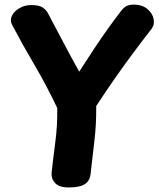

<svg xmlns="http://www.w3.org/2000/svg" viewBox="-20 -800 688 833"><path d="M32.1 -693Q22.3 -711.6 31.6 -731.1Q40.9 -750.7 63.6 -764.3Q86.3 -778 115.6 -778Q149.3 -778 165.2 -767.4Q181 -756.9 189.3 -740.4Q201.8 -716.2 218 -685.8Q234.2 -655.4 251.1 -623.2Q268 -590.9 283.2 -562.7Q298.3 -534.6 309.4 -514.8Q320.6 -495 323.6 -489Q361.6 -548 391.1 -592.5Q420.6 -637 448.3 -675.7Q476 -714.3 506.1 -753.6Q516.4 -766.9 528.4 -773.4Q540.4 -780 561.3 -780Q596.2 -780 618.4 -761.8Q640.6 -743.7 646.2 -718.8Q651.9 -694 637 -674.1Q596.2 -621.8 557.3 -569.4Q518.4 -517.1 479.4 -461.4Q440.4 -405.7 397.4 -340Q398.4 -262 389.3 -186.6Q380.2 -111.1 373 -45Q370.4 -16.9 349.1 -1.9Q327.8 13.1 279.3 13.3Q237 13.6 219.2 -5.8Q201.4 -25.1 204 -51.4Q211.2 -118.1 220.3 -186.2Q229.4 -254.3 228.4 -331.3Q180.4 -432.3 129.9 -517.8Q79.3 -603.2 32.1 -693Z"/></svg>

Font: Playpen Sans Hebrew
Style: Regular
Weight: 400
Designer: Tom Grace, Laura Meseguer, Veronika Burian, José Scaglione
Foundry: TypeTogether
Version: Version 2.000